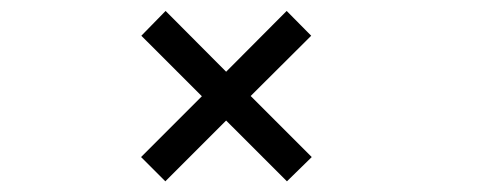

<svg xmlns="http://www.w3.org/2000/svg" viewBox="-20 -484 908 360"><path d="M290 -144 244.5 -189.5 358.5 -303.5 245 -417 290.5 -463.5 404 -349.5 517.5 -463.5 563.5 -417 450 -304 564.5 -189.5 518 -144 404 -258Z"/></svg>

Font: Trispace SemiExpanded Light
Style: Regular
Weight: 300
Width: 6
Designer: Tyler Finck
Foundry: Etcetera Type Company
Version: Version 1.210; ttfautohint (v1.8.3)